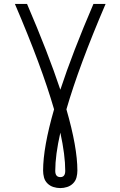

<svg xmlns="http://www.w3.org/2000/svg" viewBox="-20 -755 615 980"><path d="M288 205Q270 205 252.5 199.5Q235 194 222 181Q209 168 204.5 150.5Q200 133 200 116Q200 -3 256 -197Q192 -418 56 -735H118Q225 -486 288 -297Q350 -486 457 -735H519Q383 -418 319 -197Q375 -3 375 116Q375 133 370.5 150.5Q366 168 353 181Q340 194 322.5 199.5Q305 205 288 205ZM288 149Q313 149 313 117Q313 37 288 -78Q262 37 262 117Q262 149 288 149Z"/></svg>

Font: Jozsika Light
Style: Regular
Weight: 300
Monospace: yes
Designer: Belleve Invis
Foundry: Belleve Invis
Version: 2.1.0